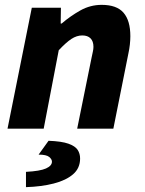

<svg xmlns="http://www.w3.org/2000/svg" viewBox="-20 -530 597 791"><path d="M11 0 111 -498H231L230 -433H234Q270 -464 311 -487Q352 -510 399 -510Q461 -510 489 -477.5Q517 -445 517 -381Q517 -365 515 -346.5Q513 -328 509 -310L447 0H298L357 -291Q360 -306 362.5 -317Q365 -328 365 -337Q365 -360 353 -372Q341 -384 319 -384Q296 -384 274 -369.5Q252 -355 222 -323L160 0ZM87 241V178Q145 175 169.5 164Q194 153 194 136Q194 126 182.5 116.5Q171 107 139 107L180 50Q234 52 262 62Q290 72 300 87.5Q310 103 310 123Q310 163 281 188Q252 213 201.5 226Q151 239 87 241Z"/></svg>

Font: Source Sans 3 ExtraLight ExtraBold
Style: Italic
Weight: 800
Italic angle: -11°
Version: Version 3.052;hotconv 1.1.0;makeotfexe 2.6.0